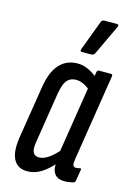

<svg xmlns="http://www.w3.org/2000/svg" viewBox="-110 -756 559 819"><g transform="rotate(15 169.5 -347.0)"><path d="M94 6Q52 6 34 -27Q16 -60 26 -125L63 -357Q74 -427 105 -460.5Q136 -494 185 -494Q209 -494 232.5 -483Q256 -472 276 -454L262 -395Q245 -410 228.5 -417.5Q212 -425 197 -425Q180 -425 167.5 -417.5Q155 -410 147.5 -393.5Q140 -377 135 -350L100 -128Q94 -94 101 -79Q108 -64 128 -64Q148 -64 172 -81Q196 -98 219 -128L220 -72Q187 -32 157 -13Q127 6 94 6ZM259 6Q194 6 206 -76L210 -95L206 -100L256 -416L264 -440L270 -478Q272 -488 279 -488H333Q341 -488 339 -478L279 -97Q276 -78 278.5 -70Q281 -62 292 -62Q296 -62 301 -63Q306 -64 309 -65Q316 -66 314 -58L306 -9Q305 -2 297 1Q289 3 278.5 4.5Q268 6 259 6ZM188 -546Q183 -546 182 -549Q181 -552 183 -558L233 -691Q235 -696 239 -698Q243 -700 248 -700H303Q308 -700 309 -697Q310 -694 308 -689L245 -555Q240 -546 229 -546Z"/></g></svg>

Font: Sofia Sans Extra Condensed Medium
Style: Italic
Weight: 500
Italic angle: -9°
Version: Version 4.100